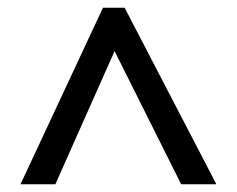

<svg xmlns="http://www.w3.org/2000/svg" viewBox="-20 -739 612 496"><path d="M33 -263 246 -719H302L539 -263H448L276 -607L123 -263Z"/></svg>

Font: Noto Sans Javanese Medium
Style: Regular
Weight: 500
Version: Version 2.004